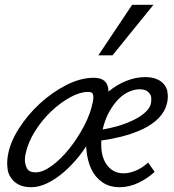

<svg xmlns="http://www.w3.org/2000/svg" viewBox="-20 -772 728 802"><path d="M480 10Q437 10 407 -11Q377 -32 361 -66.5Q345 -101 341 -146Q341 -153 340 -161Q326 -139 309 -118Q279 -81 246 -52.5Q213 -24 178 -7Q143 10 110 10Q80 10 59 -0.5Q38 -11 26 -29Q14 -47 12 -64Q10 -81 10 -90Q10 -106 13 -123Q22 -177 58.5 -234.5Q95 -292 146 -339Q197 -386 256.5 -416.5Q316 -447 371 -447Q395 -447 409 -439Q423 -431 428 -417Q433 -405 433 -389Q434 -390 435 -391Q469 -419 508.5 -434.5Q548 -450 586 -450Q615 -450 635 -441.5Q655 -433 666 -418.5Q677 -404 679 -390.5Q681 -377 681 -369Q681 -356 678 -342Q670 -307 643.5 -279.5Q617 -252 577 -233Q537 -214 486 -201Q446 -191 403 -185Q403 -180 403 -175Q403 -171 403 -166Q403 -130 414.5 -104Q426 -78 446.5 -63Q467 -48 496 -48Q519 -48 545.5 -58.5Q572 -69 599 -93L626 -54Q612 -41 595 -29.5Q578 -18 559.5 -9Q541 0 520.5 5Q500 10 480 10ZM129 -52Q159 -52 196.5 -79.5Q234 -107 269 -150.5Q304 -194 331.5 -246.5Q359 -299 368 -348Q370 -359 370 -366Q370 -374 367 -381Q364 -388 347 -388Q314 -388 273 -365.5Q232 -343 193.5 -306.5Q155 -270 126 -223.5Q97 -177 87 -130Q84 -116 84 -104Q84 -86 92.5 -69Q101 -52 129 -52ZM412 -244Q410 -237 409 -231Q442 -237 471 -245Q511 -257 540.5 -272Q570 -287 588 -304Q606 -321 610 -338Q612 -348 612 -359Q612 -370 607 -378.5Q602 -387 591.5 -393Q581 -399 563 -399Q542 -399 519 -389Q496 -379 476 -359Q456 -339 439 -310Q422 -281 412 -244ZM391 -541 532 -752H621L450 -541Z"/></svg>

Font: Isabella Sans
Style: Italic
Weight: 400
Italic angle: -12°
Designer: Christian Thalmann (Catharsis Fonts), Cristiano Sobral
Foundry: The Isabella Sans Project Authors
Version: Version 2.026; ttfautohint (v1.8.4.7-5d5b-dirty)